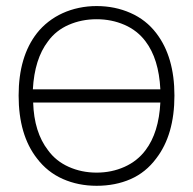

<svg xmlns="http://www.w3.org/2000/svg" viewBox="-20 -598 638 634"><path d="M556 -282.5Q556 -153 496 -75Q461.5 -28.5 411.2 -6.5Q361 15.5 299 15.5Q238.5 15.5 187.5 -7Q136.5 -29.5 102 -75Q41.5 -152.5 41.5 -282.5Q41.5 -411 102 -488.5Q118.5 -509.5 140 -526.2Q161.5 -543 186.8 -554.5Q212 -566 240.5 -572Q269 -578 299 -578Q359.5 -578 411 -555.2Q462.5 -532.5 496 -488.5Q556 -410.5 556 -282.5ZM88.5 -303H509.5Q504.5 -403.5 460.5 -461.5Q433.5 -497.5 391 -516Q348.5 -534.5 299 -534.5Q249.5 -534.5 207 -516Q164.5 -497.5 138.5 -461.5Q94 -403.5 88.5 -303ZM509.5 -259.5H89.5Q92.5 -161.5 138.5 -102Q164.5 -66 207 -47Q249.5 -28 299 -28Q348.5 -28 391 -47Q433.5 -66 460.5 -102Q504.5 -160 509.5 -259.5Z"/></svg>

Font: Russisch Sans ExtraLight
Style: Regular
Weight: 200
Width: 4
Designer: Michael Sharanda (font) & Cristiano Sobral (main changes)
Foundry: Michael Sharanda
Version: Version 2.00;September 8, 2020;FontCreator 13.0.0.2681 64-bi